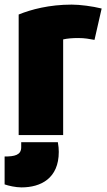

<svg xmlns="http://www.w3.org/2000/svg" viewBox="-31 -573 465 833"><path d="M280 -553C316 -553 370 -546 410 -536L379 -400C356 -404 338 -408 308 -408C283 -408 260 -406 243 -402V13H50V-510C104 -532 183 -553 280 -553ZM61 66V44H220C223 63 224 71 224 86C224 201 146 240 62 240C37 240 6 233 -11 227V106C32 106 61 100 61 66Z"/></svg>

Font: Repo Black
Style: Regular
Weight: 900
Designer: Stefan Peev
Foundry: Context Ltd
Version: Version 1.502